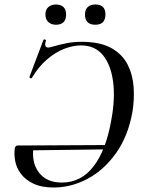

<svg xmlns="http://www.w3.org/2000/svg" viewBox="-20 -822 631 854"><path d="M219 12Q164 12 128 -5.5Q92 -23 72.5 -49.5Q53 -76 47.5 -106.5Q42 -137 46 -163Q49 -175 59 -175H130Q118 -102 152 -56Q186 -10 255 -10Q341 -10 396.5 -82.5Q452 -155 475 -288Q493 -384 483 -459Q473 -534 437.5 -577Q402 -620 340 -620Q305 -620 266 -605Q227 -590 189.5 -558Q152 -526 122 -476Q120 -472 115 -474.5Q110 -477 111 -480L173 -644Q175 -648 180.5 -646Q186 -644 184 -640Q178 -622 183.5 -615Q189 -608 204 -612Q246 -624 277 -630Q308 -636 343 -636Q426 -636 475.5 -608Q525 -580 548 -534Q571 -488 574.5 -433Q578 -378 569 -324Q550 -217 496.5 -141.5Q443 -66 370 -27Q297 12 219 12ZM94 -153 98 -175 482 -177 480 -158ZM229 -712Q208 -712 195 -724Q182 -736 182 -758Q182 -779 195 -790.5Q208 -802 229 -802Q251 -802 262.5 -790.5Q274 -779 274 -758Q274 -712 229 -712ZM404 -712Q358 -712 358 -758Q358 -779 370 -790.5Q382 -802 404 -802Q449 -802 449 -758Q449 -712 404 -712Z"/></svg>

Font: Cormorant Medium
Style: Italic
Weight: 500
Italic angle: -10°
Designer: Christian Thalmann (Catharsis Fonts)
Foundry: Catharsis Fonts
Version: Version 4.000